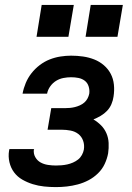

<svg xmlns="http://www.w3.org/2000/svg" viewBox="-20 -755 540 783"><path d="M208 8Q184 8 160 5.5Q136 3 113.5 -4Q91 -11 71 -22.5Q51 -34 37.5 -52Q24 -70 18.5 -93.5Q13 -117 17 -141Q18 -143 18 -144Q18 -145 18 -147H119Q119 -146 119 -145.5Q119 -145 118 -145Q116 -128 124 -114Q132 -100 145.5 -92.5Q159 -85 175.5 -82.5Q192 -80 208 -80Q220 -80 231.5 -81Q243 -82 254.5 -84.5Q266 -87 277.5 -92Q289 -97 298.5 -104.5Q308 -112 314 -123Q320 -134 322 -145Q325 -164 319 -181Q313 -198 299.5 -208.5Q286 -219 268 -222.5Q250 -226 231 -226H174L189 -314H246Q256 -314 266 -315Q276 -316 286 -318.5Q296 -321 306 -325.5Q316 -330 324 -337Q332 -344 337 -353.5Q342 -363 344 -373Q346 -388 341.5 -402.5Q337 -417 326 -425.5Q315 -434 300.5 -437Q286 -440 270 -440Q255 -440 239 -437Q223 -434 209 -425.5Q195 -417 185 -403Q175 -389 172 -373H72Q76 -395 85 -416.5Q94 -438 108.5 -456.5Q123 -475 142 -489.5Q161 -504 182.5 -512.5Q204 -521 226.5 -524.5Q249 -528 270 -528Q295 -528 319 -524.5Q343 -521 364.5 -512.5Q386 -504 403.5 -489Q421 -474 431.5 -454Q442 -434 444.5 -410Q447 -386 443 -361Q441 -346 434.5 -330.5Q428 -315 416.5 -303Q405 -291 390.5 -282.5Q376 -274 361 -268Q378 -258 392 -244Q406 -230 414 -211.5Q422 -193 423 -172Q424 -151 421 -130Q417 -108 407 -86.5Q397 -65 379.5 -48Q362 -31 341 -20Q320 -9 297.5 -3Q275 3 252.5 5.5Q230 8 208 8ZM459 -605H329L350 -735H481ZM259 -605H129L150 -735H281Z"/></svg>

Font: Iosevka SS04 Semibold
Style: Italic
Weight: 600
Italic angle: -9°
Monospace: yes
Designer: Belleve Invis
Foundry: Belleve Invis
Version: Version 19.0.0; ttfautohint (v1.8.4)